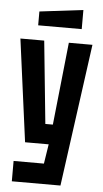

<svg xmlns="http://www.w3.org/2000/svg" viewBox="-59 -763 505 940"><g transform="rotate(5 194.0 -293.0)"><path d="M36 140V40H185L200 -56H84L17 -560H134L175 -154H212L255 -560H371L275 140ZM98 -632V-700L312 -726V-632Z"/></g></svg>

Font: Tektur Condensed Medium
Style: Regular
Weight: 500
Width: 3
Designer: Adam Jagosz
Foundry: Adam Jagosz
Version: Version 1.005;gftools[0.9.30]